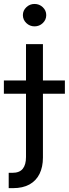

<svg xmlns="http://www.w3.org/2000/svg" viewBox="-61 -767 355 991"><path d="M73.2 -539.1H160.6V46.4Q160.6 94.7 143.1 130.4Q125.5 166 91.1 185.1Q56.6 204.1 5.9 204.1H-16.1V125H2.9Q39.6 125 56.4 104.2Q73.2 83.5 73.2 43.5ZM-41 -283.2V-351.6H273.9V-283.2ZM117.2 -630.9Q92.8 -630.9 75 -647.9Q57.1 -665 57.1 -689Q57.1 -712.9 75 -729.7Q92.8 -746.6 117.2 -746.6Q142.1 -746.6 159.9 -729.7Q177.7 -712.9 177.7 -689Q177.7 -665 159.9 -647.9Q142.1 -630.9 117.2 -630.9Z"/></svg>

Font: Inter 18pt
Style: Regular
Weight: 400
Designer: Rasmus Andersson
Foundry: rsms
Version: Version 4.001;git-66647c0bb